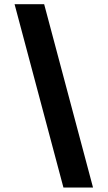

<svg xmlns="http://www.w3.org/2000/svg" viewBox="-20 -872 496 885"><path d="M272.4 -7.5H408.8L183.6 -852.5H47.2Z"/></svg>

Font: Hussar Nova
Style: RgIta
Weight: 700
Foundry: Cannot Into Space Fonts
Version: Version 0.99